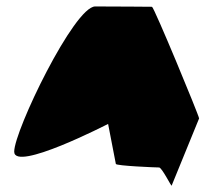

<svg xmlns="http://www.w3.org/2000/svg" viewBox="-20 -583 658 595"><path d="M24 -113C24 -49 315 -199 315 -199L339 -75C340 -69 464 -64 473 -64C482 -64 512 -2 512 -8L597 -216C597 -224 457 -562 451 -562C451 -562 340 -563 275 -563C210 -563 24 -178 24 -113Z"/></svg>

Font: Ampere
Style: SC
Weight: 400
Version: Version 1